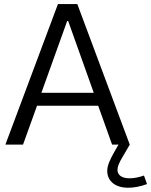

<svg xmlns="http://www.w3.org/2000/svg" viewBox="-20 -696 728 924"><path d="M452.6 -187 519.5 0H550.3L529.8 35.6C508.8 73.2 496.1 100.6 496.1 126.5C496.1 175.8 535.2 207.5 596.2 207.5C625 207.5 655.3 201.7 687.5 189.9L672.9 148.9C647 157.7 624 162.1 603.5 162.1C566.9 162.1 545.4 147 545.4 121.6C545.4 106.4 552.2 88.4 570.3 58.6L604.5 0L352.1 -676.3H258.8L5.9 0H90.8L158.2 -187ZM308.1 -594.7 431.2 -249.5H179.2L303.2 -594.7Z"/></svg>

Font: Estedad Regular
Style: Regular
Weight: 400
Designer: Amin Abedi
Version: Version 7.3